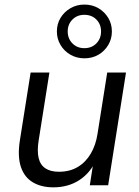

<svg xmlns="http://www.w3.org/2000/svg" viewBox="-20 -799 601 828"><path d="M210.1 8.9Q158.1 8.9 121.6 -12.8Q85.1 -34.5 70.1 -79.2Q55.1 -123.9 65.6 -192.8L112.1 -486.3H193.1L146.6 -192.7Q139.5 -147.7 146.6 -117.6Q153.7 -87.6 176 -72.9Q198.2 -58.3 234.1 -58.3Q280.6 -58.3 315 -78.7Q349.4 -99.1 371.3 -136.2Q393.3 -173.3 400.8 -223.3L442.4 -486.3H523.4L446.4 0H367.3L384.4 -110.1H394.5Q370.6 -53.9 322.4 -22.5Q274.3 8.9 210.1 8.9ZM344 -547.5Q311 -547.5 283.9 -563Q256.8 -578.5 241.1 -605Q225.3 -631.4 225.3 -663.2Q225.3 -696 241.1 -722Q256.8 -747.9 283.8 -763.6Q310.9 -779.3 343.8 -779.3Q377.8 -779.3 404.5 -763.6Q431.1 -747.9 446.8 -721.9Q462.5 -695.9 462.5 -663.1Q462.5 -631.3 446.8 -604.9Q431.1 -578.5 404.5 -563Q378 -547.5 344 -547.5ZM343.9 -591.3Q375.6 -591.3 395.7 -612Q415.8 -632.8 415.8 -663.2Q415.8 -694.3 395.7 -714.7Q375.6 -735.1 343.7 -735.1Q312.7 -735.1 292.4 -714.7Q272 -694.3 272 -663.4Q272 -632.5 292.3 -611.9Q312.6 -591.3 343.9 -591.3Z"/></svg>

Font: Nunito Sans 12pt ExtraLight
Style: Italic
Weight: 200
Italic angle: -9°
Designer: Vernon Adams
Foundry: Vernon Adams
Version: Version 3.101;gftools[0.9.27]